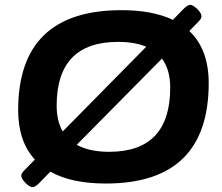

<svg xmlns="http://www.w3.org/2000/svg" viewBox="-20 -750 917 793"><path d="M115 23Q107 23 96 15Q85 7 76.5 -4.5Q68 -16 68 -25Q68 -34 80 -46L124 -91Q55 -166 55 -295Q55 -708 482 -708Q610 -708 694 -668L739 -714Q745 -720 752.5 -725Q760 -730 765 -730Q773 -730 784 -722Q795 -714 803.5 -703Q812 -692 812 -682Q812 -673 800 -661L762 -622Q842 -546 842 -407Q842 8 417 8Q275 8 188 -41L141 7Q135 13 127.5 18Q120 23 115 23ZM214 -314Q214 -250 239 -207L584 -557Q537 -577 468 -577Q214 -577 214 -314ZM431 -123Q683 -123 683 -388Q683 -462 649 -508L297 -152Q349 -123 431 -123Z"/></svg>

Font: Asap Expanded Expanded Regular
Style: Bold Italic
Weight: 700
Width: 7
Italic angle: -6°
Designer: Pablo Cosgaya
Foundry: Omnibus-Type
Version: Version 3.001; ttfautohint (v1.8.4.7-5d5b)